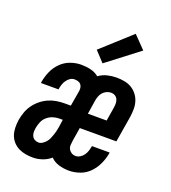

<svg xmlns="http://www.w3.org/2000/svg" viewBox="-141 -879 883 991"><g transform="rotate(20 300.0 -383.0)"><path d="M153 8Q132 8 112 4.5Q92 1 74 -8Q56 -17 42.5 -32Q29 -47 22.5 -66Q16 -85 15.5 -106Q15 -127 18 -149Q22 -171 29.5 -193Q37 -215 51 -234.5Q65 -254 84 -269.5Q103 -285 124.5 -294.5Q146 -304 168.5 -307.5Q191 -311 213 -311H246L261 -399Q262 -409 260 -418Q258 -427 252 -433.5Q246 -440 236.5 -442.5Q227 -445 218 -445Q205 -445 194 -437.5Q183 -430 175.5 -419Q168 -408 164 -396Q160 -384 158 -372V-368H61L62 -376Q67 -405 79.5 -433.5Q92 -462 114.5 -484.5Q137 -507 166.5 -517.5Q196 -528 225 -528Q252 -528 277.5 -522Q303 -516 322 -500Q344 -516 369.5 -522Q395 -528 419 -528Q441 -528 462.5 -524Q484 -520 501 -510Q518 -500 531 -484Q544 -468 550.5 -448Q557 -428 557 -406.5Q557 -385 554 -363L530 -218H329L317 -144Q315 -132 314.5 -119.5Q314 -107 319.5 -97Q325 -87 335 -81Q345 -75 358 -75Q370 -75 382 -82.5Q394 -90 401.5 -101Q409 -112 413 -124Q417 -136 419 -148L420 -152H517L516 -145Q511 -116 497.5 -87Q484 -58 462 -35.5Q440 -13 410 -2.5Q380 8 351 8Q322 8 295 0Q268 -8 250 -27Q229 -9 203.5 -0.5Q178 8 153 8ZM446 -302 458 -376Q460 -388 460 -400Q460 -412 455.5 -422.5Q451 -433 441 -439Q431 -445 419 -445Q407 -445 395 -439.5Q383 -434 374.5 -424.5Q366 -415 361.5 -403Q357 -391 355 -379L343 -302ZM154 -75Q165 -75 175.5 -82Q186 -89 194 -98.5Q202 -108 206.5 -119Q211 -130 215 -141Q219 -152 221.5 -163Q224 -174 226 -186L232 -228H213Q196 -228 178.5 -222.5Q161 -217 146.5 -204.5Q132 -192 125 -175Q118 -158 115 -141Q113 -129 113 -117.5Q113 -106 118 -96Q123 -86 132.5 -80.5Q142 -75 154 -75ZM325 -572 273 -628 434 -774 500 -706Z"/></g></svg>

Font: Iosevka SmBd Ex Obl
Style: Regular
Weight: 600
Width: 7
Italic angle: -9°
Monospace: yes
Designer: Belleve Invis
Foundry: Belleve Invis
Version: Version 32.5.0; ttfautohint (v1.8.4)